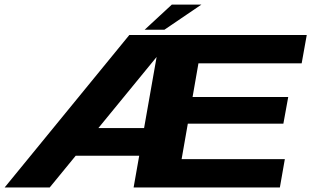

<svg xmlns="http://www.w3.org/2000/svg" viewBox="-34 -830 1381 850"><path d="M-13.5 0H186L693.5 -619.5L704 -675H538.5ZM211 -140.5H608L630 -263H274ZM557.5 0H1205L1227 -125.5H770L797.5 -282.5H1220.5L1242 -400.5H818.5L844.5 -549.5H1301.5L1324 -675H676.5ZM606.5 -698.5H694L857.5 -809.5H726.5Z"/></svg>

Font: Anybody Expanded
Style: Bold Italic
Weight: 700
Width: 7
Italic angle: -10°
Version: Version 1.113;gftools[0.9.25]